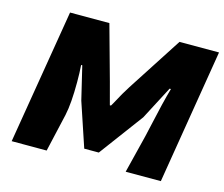

<svg xmlns="http://www.w3.org/2000/svg" viewBox="-101 -846 1143 981"><g transform="rotate(15 471.0 -356.0)"><path d="M154 -712H362L442 -423L473 -307H479L490 -326Q520 -383 546 -423L733 -712H942L825 0H639L689 -201L701 -254Q731 -392 753 -468H746L654 -292L481 -59H404L326 -292L284 -468H278Q281 -429 281 -378Q281 -265 267 -201L221 0H36Z"/></g></svg>

Font: Nebula Sans Black
Style: Regular
Weight: 900
Italic angle: -9°
Designer: Paul D. Hunt for Adobe (as Source Sans)
Foundry: Nebula Entertainment & Broadcasting LLC
Version: Version 1.010